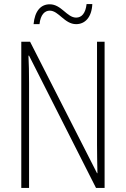

<svg xmlns="http://www.w3.org/2000/svg" viewBox="-20 -918 615 938"><path d="M144 -800H173C178 -847 199 -866 223 -866C267 -866 295 -800 352 -800C395 -800 428 -833 431 -898H403C398 -853 379 -832 352 -832C307 -832 280 -897 223 -897C179 -897 150 -864 144 -800ZM491 0V-714H454V-211C454 -174 455 -120 456 -72H454L127 -714H84V0H122V-512C122 -566 121 -606 119 -646H122L449 0Z"/></svg>

Font: Noto Sans Gujarati Condensed ExtraLight
Style: Regular
Weight: 200
Width: 3
Designer: Jelle Bosma - Monotype Design Team, Universal Thirst
Foundry: Monotype Imaging Inc.
Version: Version 2.106